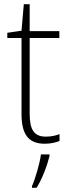

<svg xmlns="http://www.w3.org/2000/svg" viewBox="-20 -678 328 919"><path d="M199 -24C140 -24 122 -62 122 -135V-496H264V-529H122V-658H94L83 -531L15 -521V-496H83V-133C83 -39 113 10 194 10C224 10 246 4 265 -3V-36C247 -29 225 -24 199 -24ZM217 69V61H176C171 103 148 180 133 213V221H155C183 176 205 117 217 69Z"/></svg>

Font: Noto Sans Lao UI SemCond ExtLt
Style: Regular
Weight: 200
Width: 4
Designer: Monotype Design Team
Foundry: Monotype Imaging Inc.
Version: Version 2.000